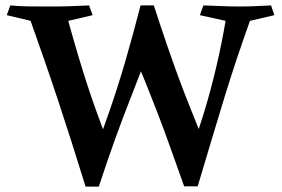

<svg xmlns="http://www.w3.org/2000/svg" viewBox="-20 -680 1040 709"><path d="M309 -660 322 -624 232 -603Q252 -531 269 -474Q286 -417 302.5 -366.5Q319 -316 337 -266Q355 -216 378 -157L345 9H296Q267 -85 242 -163Q217 -241 193.5 -312Q170 -383 145.5 -453.5Q121 -524 93 -603L5 -624L18 -660Q50 -657 81.5 -656.5Q113 -656 159 -656Q202 -656 237.5 -657Q273 -658 309 -660ZM548 -650 530 -494Q496 -404 465.5 -326.5Q435 -249 406 -169Q377 -89 345 9L317 -85Q355 -185 386 -275Q417 -365 444 -458Q471 -551 499 -660ZM548 -660Q575 -577 597 -513Q619 -449 639.5 -393.5Q660 -338 683 -280.5Q706 -223 734 -153L689 -26L660 8Q631 -74 607.5 -139.5Q584 -205 562.5 -261Q541 -317 519 -371.5Q497 -426 471 -486L499 -660ZM981 -660 993 -624 903 -603Q878 -533 855.5 -466Q833 -399 811 -327.5Q789 -256 764.5 -174Q740 -92 710 8H660L684 -118Q710 -188 734.5 -268.5Q759 -349 779 -434.5Q799 -520 813 -603L718 -624L731 -660Q764 -659 799 -657.5Q834 -656 865 -656Q900 -656 927 -657.5Q954 -659 981 -660Z"/></svg>

Font: Ruwudu SemiBold
Style: Regular
Weight: 600
Designer: Becca Hirsbrunner Spalinger
Foundry: SIL International
Version: Version 3.000